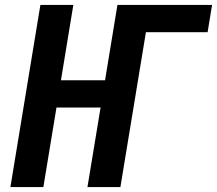

<svg xmlns="http://www.w3.org/2000/svg" viewBox="-20 -755 876 775"><path d="M22 0 143 -735H276L226 -431H404L454 -735H836L818 -625H569L466 0H333L386 -321H208L155 0Z"/></svg>

Font: Iosevka Aile Extrabold
Style: Italic
Weight: 800
Italic angle: -9°
Designer: Belleve Invis
Foundry: Belleve Invis
Version: Version 31.1.0; ttfautohint (v1.8.4)